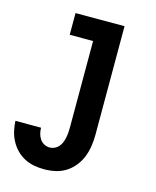

<svg xmlns="http://www.w3.org/2000/svg" viewBox="-115 -597 727 897"><g transform="rotate(15 248.5 -148.5)"><path d="M184 223Q160 223 135.5 218.5Q111 214 89 202.5Q67 191 49.5 173Q32 155 20.5 133Q9 111 3.5 87Q-2 63 -3 39H121Q121 53 124.5 67Q128 81 136 93Q144 105 157 111.5Q170 118 184 118Q196 118 207.5 112.5Q219 107 227 97.5Q235 88 239.5 76.5Q244 65 246.5 53Q249 41 250 29Q251 17 251 5V-415H138V-520H375V5Q375 32 371 59.5Q367 87 357 112.5Q347 138 329.5 160Q312 182 289 196.5Q266 211 239 217Q212 223 184 223Z"/></g></svg>

Font: Iosevka Curly Extrabold
Style: Regular
Weight: 800
Monospace: yes
Designer: Belleve Invis
Foundry: Belleve Invis
Version: Version 22.1.2; ttfautohint (v1.8.4)